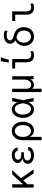

<svg xmlns="http://www.w3.org/2000/svg" viewBox="1866 -2734 1067 4840"><g transform="rotate(-90 2400.0 -313.5)"><path d="M92 0H176V-540H92ZM141.6 -118.4 533 -540H425.8L138 -225.4ZM450.4 0H550L314.6 -341.6L242.2 -303.8Z M1019.4 -402H1100.4Q1100.4 -434 1085.8 -461.4Q1071.2 -488.8 1045.5 -508.3Q1019.8 -527.8 984.5 -538.9Q949.2 -550 907.8 -550Q865.2 -550 829.1 -538.8Q793 -527.6 767 -507.5Q741 -487.4 726.4 -460Q711.8 -432.6 711.8 -400.8Q711.8 -358.8 738.4 -328.3Q765 -297.8 816.6 -282.6V-278.6Q756 -265.8 723.2 -232.4Q690.4 -199 690.4 -149Q690.4 -115 706.6 -85.5Q722.8 -56 751.4 -35Q780 -14 819.8 -2Q859.6 10 906.4 10Q952 10 990.3 -1.1Q1028.6 -12.2 1056.4 -31.7Q1084.2 -51.2 1099.8 -78.6Q1115.4 -106 1115.4 -138H1032.2Q1030.2 -105.6 995.5 -85Q960.8 -64.4 908 -64.4Q848.2 -64.4 811.3 -90.4Q774.4 -116.4 774.4 -156.8Q774.4 -195.4 808.6 -219.5Q842.8 -243.6 899.4 -243.6H981.4V-313.6H903.8Q854.2 -313.6 824.3 -335.5Q794.4 -357.4 794.4 -392.8Q794.4 -429.4 826.2 -453.1Q858 -476.8 908.6 -476.8Q956.2 -476.8 986.8 -456Q1017.4 -435.2 1019.4 -402Z M1338.6 -270Q1338.6 -204.8 1352.1 -152.9Q1365.6 -101 1390.7 -64.9Q1415.8 -28.8 1451.9 -9.4Q1488 10 1533.2 10Q1580.8 10 1620.8 -11Q1660.8 -32 1690.1 -69.3Q1719.4 -106.6 1735.7 -157.7Q1752 -208.9 1752 -270Q1752 -331.8 1734.8 -383.3Q1717.6 -434.8 1686.8 -471.8Q1656 -508.8 1612.8 -529.4Q1569.6 -550 1517.2 -550Q1465.8 -550 1423.4 -530.2Q1381 -510.4 1350.7 -474.6Q1320.4 -438.8 1303.7 -389.3Q1287 -339.8 1287 -280V200H1371V-89.4H1379ZM1369 -270.1Q1369 -315.2 1380.2 -352.5Q1391.4 -389.8 1411.1 -416.7Q1430.8 -443.7 1458.5 -458.9Q1486.3 -474.2 1519.4 -474.2Q1551.9 -474.2 1579.4 -459.4Q1606.9 -444.5 1626.3 -417.5Q1645.7 -390.5 1656.6 -353.2Q1667.4 -315.9 1667.4 -270Q1667.4 -224.6 1656.6 -187.2Q1645.7 -149.7 1626.3 -122.6Q1606.9 -95.6 1579.4 -80.7Q1551.9 -65.8 1519.4 -65.8Q1486.2 -65.8 1458.4 -81.1Q1430.6 -96.3 1410.9 -123.3Q1391.2 -150.2 1380.1 -187.6Q1369 -225 1369 -270.1Z M2225.8 -305V-235L2207.8 -320Q2191.8 -395 2157.5 -434.6Q2123.3 -474.2 2073.8 -474.2Q2043.3 -474.2 2017.4 -458.8Q1991.4 -443.4 1972.6 -416.1Q1953.8 -388.8 1943.2 -351.4Q1932.6 -314.1 1932.6 -269.9Q1932.6 -225.8 1943.2 -188.2Q1953.8 -150.6 1972.6 -123.5Q1991.4 -96.5 2017.4 -81.1Q2043.4 -65.8 2073.8 -65.8Q2123.3 -65.8 2157.5 -105.4Q2191.8 -145 2207.8 -220ZM2261.2 -210Q2239.4 -101.6 2188.9 -45.8Q2138.4 10 2063.6 10Q2017 10 1977.5 -11.2Q1938 -32.4 1909.4 -69.8Q1880.7 -107.3 1864.4 -158.7Q1848 -210.1 1848 -270Q1848 -330.6 1864.1 -381.8Q1880.2 -433 1909 -470.5Q1937.8 -508 1977.3 -529Q2016.8 -550 2063.4 -550Q2138.2 -550 2188.8 -494.2Q2239.4 -438.4 2261.2 -330L2273.2 -270ZM2224 -401.4H2238L2267.6 -540H2352L2295 -270L2352 0H2267.6L2238 -138.6H2224L2246 -270Z M2499 200H2583V-31.4H2587Q2605.2 -11.6 2629.8 -0.8Q2654.4 10 2683.8 10Q2727.4 10 2760.7 -12.3Q2794 -34.6 2814.4 -75.6H2819Q2820.4 -52.6 2822.4 -34.4Q2824.4 -16.2 2828 0H2908Q2903 -27.2 2900.5 -59.4Q2898 -91.6 2898 -130V-540H2814V-228Q2814 -191.8 2804.4 -161.3Q2794.8 -130.8 2777.7 -108.6Q2760.6 -86.4 2736.8 -73.8Q2713 -61.2 2685 -61.2Q2638.6 -61.2 2610.8 -93.9Q2583 -126.6 2583 -182V-540H2499Z M3334 -181Q3334 -119.8 3360.1 -90.3Q3386.2 -60.8 3440.4 -60.8Q3463.2 -60.8 3485.8 -66.2Q3508.4 -71.6 3531 -82.8V-12.8Q3509.8 -1.2 3483.3 4.4Q3456.8 10 3427 10Q3339.6 10 3294.8 -38.2Q3250 -86.4 3250 -181V-464.8H3093V-540H3334ZM3377.2 -827H3277.4L3244.2 -625H3310.8Z M3940.6 -679.2Q3877.2 -679.2 3839.4 -656.3Q3801.6 -633.4 3801.6 -594.6Q3801.6 -565 3826.8 -543.5Q3852 -522 3905.8 -505.8L3949.4 -493Q4041 -466.4 4088.6 -404.3Q4136.2 -342.2 4136.2 -248.4Q4136.2 -191.8 4118.7 -144Q4101.2 -96.2 4069.9 -62.1Q4038.6 -28 3994.8 -9Q3951 10 3898.8 10Q3848.2 10 3805 -8.2Q3761.8 -26.4 3730.2 -58.6Q3698.6 -90.8 3681 -135.2Q3663.4 -179.6 3663.4 -232Q3663.4 -287.4 3682.8 -334.1Q3702.2 -380.8 3736.1 -415.2Q3770 -449.6 3816.5 -468.8Q3863 -488 3916.8 -488V-437Q3880.4 -437 3848.8 -422.4Q3817.2 -407.8 3794.1 -381.7Q3771 -355.6 3757.9 -320.5Q3744.8 -285.4 3744.8 -244Q3744.8 -205.6 3756.4 -173.1Q3768 -140.6 3788.3 -116.8Q3808.6 -93 3837.2 -79.7Q3865.8 -66.4 3899.2 -66.4Q3932.8 -66.4 3960.8 -80Q3988.8 -93.6 4008.9 -117.7Q4029 -141.8 4040.3 -175.2Q4051.6 -208.6 4051.6 -248.6Q4051.6 -315.8 4018.1 -358.3Q3984.6 -400.8 3917 -421L3873.4 -433.8Q3797 -456.4 3757.3 -497.3Q3717.6 -538.2 3717.6 -593.4Q3717.6 -628.8 3733.2 -657.6Q3748.8 -686.4 3777.2 -707.1Q3805.6 -727.8 3845 -738.9Q3884.4 -750 3932.6 -750Q3966 -750 3993.8 -744.4Q4021.6 -738.8 4045.8 -727.2V-657.2Q4018.8 -669 3994.2 -674.1Q3969.6 -679.2 3940.6 -679.2Z M4534 -181Q4534 -119.8 4560.1 -90.3Q4586.2 -60.8 4640.4 -60.8Q4663.2 -60.8 4685.8 -66.2Q4708.4 -71.6 4731 -82.8V-12.8Q4709.8 -1.2 4683.3 4.4Q4656.8 10 4627 10Q4539.6 10 4494.8 -38.2Q4450 -86.4 4450 -181V-464.8H4293V-540H4534Z"/></g></svg>

Font: CommitMonoV143 ExtLt
Style: Regular
Weight: 200
Monospace: yes
Designer: Eigil Nikolajsen
Foundry: Eigil Nikolajsen
Version: Version 1.143